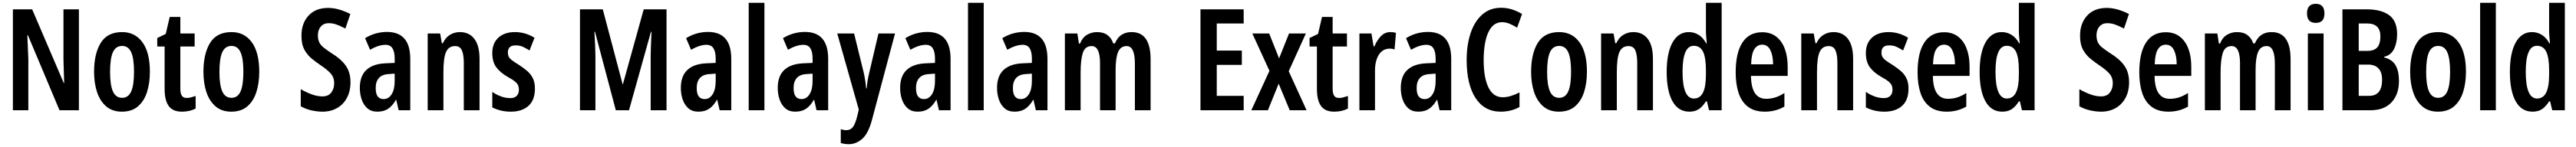

<svg xmlns="http://www.w3.org/2000/svg" viewBox="-20 -780 18186 1040"><path d="M537 0H400L177 -531H173Q176 -473 177 -434.5Q178 -396 180 -362V0H71V-714H207L430 -193H433Q431 -253 430 -289Q429 -325 428 -360V-714H537Z M1038 -272Q1038 -193 1018 -129.5Q998 -66 954.5 -28Q911 10 840 10Q773 10 729.5 -27.5Q686 -65 665 -128.5Q644 -192 644 -272Q644 -400 691 -476.5Q738 -553 842 -553Q933 -553 985.5 -481Q1038 -409 1038 -272ZM757 -271Q757 -179 777 -133.5Q797 -88 842 -88Q886 -88 906 -133Q926 -178 926 -272Q926 -366 906 -410.5Q886 -455 842 -455Q797 -455 777 -410.5Q757 -366 757 -271Z M1299 -87Q1313 -87 1328 -91Q1343 -95 1361 -101V-12Q1319 10 1264 10Q1200 10 1171 -30Q1142 -70 1142 -151V-451H1090V-511L1150 -540L1178 -660H1253V-543H1354V-451H1253V-153Q1253 -120 1263 -103.5Q1273 -87 1299 -87Z M1810 -272Q1810 -193 1790 -129.5Q1770 -66 1726.5 -28Q1683 10 1612 10Q1545 10 1501.5 -27.5Q1458 -65 1437 -128.5Q1416 -192 1416 -272Q1416 -400 1463 -476.5Q1510 -553 1614 -553Q1705 -553 1757.5 -481Q1810 -409 1810 -272ZM1529 -271Q1529 -179 1549 -133.5Q1569 -88 1614 -88Q1658 -88 1678 -133Q1698 -178 1698 -272Q1698 -366 1678 -410.5Q1658 -455 1614 -455Q1569 -455 1549 -410.5Q1529 -366 1529 -271Z M2454 -198Q2454 -134 2428.5 -87Q2403 -40 2358.5 -15Q2314 10 2257 10Q2220 10 2179.5 1Q2139 -8 2103 -28V-149Q2141 -127 2180.5 -112.5Q2220 -98 2256 -98Q2298 -98 2318.5 -125.5Q2339 -153 2339 -191Q2339 -233 2313.5 -261Q2288 -289 2241 -320Q2213 -339 2182 -364Q2151 -389 2129.5 -427Q2108 -465 2108 -525Q2107 -613 2157 -668.5Q2207 -724 2297 -724Q2368 -724 2453 -681L2418 -578Q2380 -598 2353.5 -607Q2327 -616 2300 -616Q2265 -616 2244.5 -592Q2224 -568 2224 -531Q2224 -501 2233.5 -481Q2243 -461 2264 -444Q2285 -427 2320 -404Q2386 -364 2420 -316.5Q2454 -269 2454 -198Z M2712 -554Q2876 -554 2876 -363V0H2794L2777 -74H2775Q2751 -32 2720.5 -11Q2690 10 2644 10Q2600 10 2573 -14Q2546 -38 2533 -76Q2520 -114 2520 -158Q2520 -242 2566 -285Q2612 -328 2699 -332L2766 -335V-366Q2766 -413 2750.5 -438Q2735 -463 2701 -463Q2654 -463 2592 -428L2557 -510Q2629 -554 2712 -554ZM2725 -256Q2678 -254 2655 -228.5Q2632 -203 2632 -158Q2632 -116 2646.5 -97.5Q2661 -79 2688 -79Q2723 -79 2744.5 -113Q2766 -147 2766 -207V-259Z M3226 -553Q3292 -553 3328.5 -505Q3365 -457 3365 -363V0H3254V-333Q3254 -393 3240.5 -423.5Q3227 -454 3193 -454Q3147 -454 3128.5 -412Q3110 -370 3110 -270V0H2999V-543H3087L3099 -474H3106Q3124 -514 3156 -533.5Q3188 -553 3226 -553Z M3756 -154Q3756 -71 3710 -30.5Q3664 10 3586 10Q3548 10 3515.5 2Q3483 -6 3455 -20V-130Q3480 -112 3513.5 -99Q3547 -86 3583 -86Q3612 -86 3627.5 -102Q3643 -118 3643 -146Q3643 -161 3638 -174.5Q3633 -188 3616 -202.5Q3599 -217 3564 -236Q3510 -267 3482.5 -305Q3455 -343 3455 -405Q3455 -474 3498 -513.5Q3541 -553 3615 -553Q3688 -553 3753 -513L3718 -423Q3694 -438 3672 -448.5Q3650 -459 3619 -459Q3565 -459 3565 -408Q3565 -392 3570.5 -380Q3576 -368 3593 -354.5Q3610 -341 3643 -321Q3674 -301 3700 -279Q3726 -257 3741 -227Q3756 -197 3756 -154Z M4327 0 4180 -555H4176Q4179 -506 4181 -458.5Q4183 -411 4183 -386V0H4074V-714H4235L4375 -184H4377L4524 -714H4685V0H4573V-387Q4573 -415 4575 -461.5Q4577 -508 4579 -555H4575L4420 0Z M4978 -554Q5142 -554 5142 -363V0H5060L5043 -74H5041Q5017 -32 4986.5 -11Q4956 10 4910 10Q4866 10 4839 -14Q4812 -38 4799 -76Q4786 -114 4786 -158Q4786 -242 4832 -285Q4878 -328 4965 -332L5032 -335V-366Q5032 -413 5016.5 -438Q5001 -463 4967 -463Q4920 -463 4858 -428L4823 -510Q4895 -554 4978 -554ZM4991 -256Q4944 -254 4921 -228.5Q4898 -203 4898 -158Q4898 -116 4912.5 -97.5Q4927 -79 4954 -79Q4989 -79 5010.5 -113Q5032 -147 5032 -207V-259Z M5376 0H5265V-760H5376Z M5662 -554Q5826 -554 5826 -363V0H5744L5727 -74H5725Q5701 -32 5670.5 -11Q5640 10 5594 10Q5550 10 5523 -14Q5496 -38 5483 -76Q5470 -114 5470 -158Q5470 -242 5516 -285Q5562 -328 5649 -332L5716 -335V-366Q5716 -413 5700.5 -438Q5685 -463 5651 -463Q5604 -463 5542 -428L5507 -510Q5579 -554 5662 -554ZM5675 -256Q5628 -254 5605 -228.5Q5582 -203 5582 -158Q5582 -116 5596.5 -97.5Q5611 -79 5638 -79Q5673 -79 5694.5 -113Q5716 -147 5716 -207V-259Z M5890 -543H6009L6077 -266Q6089 -212 6094 -155H6098Q6100 -181 6104 -207Q6108 -233 6116 -266L6181 -543H6298L6133 76Q6108 166 6065.5 203Q6023 240 5972 240Q5957 240 5943 238Q5929 236 5915 232V134Q5936 141 5954 141Q5983 141 6000 119.5Q6017 98 6032 39L6042 -5Z M6526 -554Q6690 -554 6690 -363V0H6608L6591 -74H6589Q6565 -32 6534.5 -11Q6504 10 6458 10Q6414 10 6387 -14Q6360 -38 6347 -76Q6334 -114 6334 -158Q6334 -242 6380 -285Q6426 -328 6513 -332L6580 -335V-366Q6580 -413 6564.5 -438Q6549 -463 6515 -463Q6468 -463 6406 -428L6371 -510Q6443 -554 6526 -554ZM6539 -256Q6492 -254 6469 -228.5Q6446 -203 6446 -158Q6446 -116 6460.5 -97.5Q6475 -79 6502 -79Q6537 -79 6558.5 -113Q6580 -147 6580 -207V-259Z M6924 0H6813V-760H6924Z M7210 -554Q7374 -554 7374 -363V0H7292L7275 -74H7273Q7249 -32 7218.5 -11Q7188 10 7142 10Q7098 10 7071 -14Q7044 -38 7031 -76Q7018 -114 7018 -158Q7018 -242 7064 -285Q7110 -328 7197 -332L7264 -335V-366Q7264 -413 7248.5 -438Q7233 -463 7199 -463Q7152 -463 7090 -428L7055 -510Q7127 -554 7210 -554ZM7223 -256Q7176 -254 7153 -228.5Q7130 -203 7130 -158Q7130 -116 7144.5 -97.5Q7159 -79 7186 -79Q7221 -79 7242.5 -113Q7264 -147 7264 -207V-259Z M7968 -553Q8102 -553 8102 -360V0H7991V-331Q7991 -454 7933 -454Q7890 -454 7872.5 -412Q7855 -370 7855 -285V0H7745V-333Q7745 -454 7686 -454Q7639 -454 7623.5 -405.5Q7608 -357 7608 -269V0H7497V-543H7585L7596 -472H7604Q7621 -515 7653.5 -534Q7686 -553 7724 -553Q7770 -553 7798.5 -531Q7827 -509 7838 -473H7850Q7868 -515 7897.5 -534Q7927 -553 7968 -553Z M8759 0H8454V-714H8759V-614H8569V-422H8746V-321H8569V-102H8759Z M8941 -279 8820 -543H8939L9009 -367L9079 -543H9198L9077 -276L9203 0H9084L9006 -188L8930 0H8813Z M9433 -87Q9447 -87 9462 -91Q9477 -95 9495 -101V-12Q9453 10 9398 10Q9334 10 9305 -30Q9276 -70 9276 -151V-451H9224V-511L9284 -540L9312 -660H9387V-543H9488V-451H9387V-153Q9387 -120 9397 -103.5Q9407 -87 9433 -87Z M9795 -553Q9803 -553 9812.5 -552Q9822 -551 9834 -547L9824 -430Q9817 -433 9807.5 -434.5Q9798 -436 9792 -436Q9740 -436 9713 -392.5Q9686 -349 9686 -280V0H9576V-543H9661L9676 -452H9682Q9699 -494 9727 -523.5Q9755 -553 9795 -553Z M10060 -554Q10224 -554 10224 -363V0H10142L10125 -74H10123Q10099 -32 10068.5 -11Q10038 10 9992 10Q9948 10 9921 -14Q9894 -38 9881 -76Q9868 -114 9868 -158Q9868 -242 9914 -285Q9960 -328 10047 -332L10114 -335V-366Q10114 -413 10098.5 -438Q10083 -463 10049 -463Q10002 -463 9940 -428L9905 -510Q9977 -554 10060 -554ZM10073 -256Q10026 -254 10003 -228.5Q9980 -203 9980 -158Q9980 -116 9994.5 -97.5Q10009 -79 10036 -79Q10071 -79 10092.5 -113Q10114 -147 10114 -207V-259Z M10584 -623Q10537 -623 10508 -587Q10479 -551 10466 -490.5Q10453 -430 10453 -356Q10453 -230 10487 -161Q10521 -92 10587 -92Q10616 -92 10645 -101Q10674 -110 10706 -126V-23Q10647 10 10573 10Q10459 10 10396 -86Q10333 -182 10333 -357Q10333 -461 10360.5 -544.5Q10388 -628 10442.5 -676.5Q10497 -725 10576 -725Q10616 -725 10652.5 -713.5Q10689 -702 10724 -681L10689 -584Q10663 -601 10636 -612Q10609 -623 10584 -623Z M11182 -272Q11182 -193 11162 -129.5Q11142 -66 11098.5 -28Q11055 10 10984 10Q10917 10 10873.5 -27.5Q10830 -65 10809 -128.5Q10788 -192 10788 -272Q10788 -400 10835 -476.5Q10882 -553 10986 -553Q11077 -553 11129.5 -481Q11182 -409 11182 -272ZM10901 -271Q10901 -179 10921 -133.5Q10941 -88 10986 -88Q11030 -88 11050 -133Q11070 -178 11070 -272Q11070 -366 11050 -410.5Q11030 -455 10986 -455Q10941 -455 10921 -410.5Q10901 -366 10901 -271Z M11509 -553Q11575 -553 11611.5 -505Q11648 -457 11648 -363V0H11537V-333Q11537 -393 11523.5 -423.5Q11510 -454 11476 -454Q11430 -454 11411.5 -412Q11393 -370 11393 -270V0H11282V-543H11370L11382 -474H11389Q11407 -514 11439 -533.5Q11471 -553 11509 -553Z M11905 10Q11827 10 11786 -63.5Q11745 -137 11745 -271Q11745 -405 11786 -479Q11827 -553 11901 -553Q11939 -553 11971 -533Q12003 -513 12024 -473H12028Q12026 -500 12024 -520Q12022 -540 12022 -559V-760H12133V0H12044L12029 -63H12022Q11999 -26 11972 -8Q11945 10 11905 10ZM11937 -83Q11980 -83 12001 -124.5Q12022 -166 12022 -252V-283Q12022 -373 12001.5 -414.5Q11981 -456 11936 -456Q11896 -456 11876.5 -409.5Q11857 -363 11857 -273Q11857 -83 11937 -83Z M12419 -552Q12478 -552 12518 -521Q12558 -490 12578.5 -435.5Q12599 -381 12599 -310V-243H12340Q12342 -81 12447 -81Q12480 -81 12511 -90.5Q12542 -100 12576 -122V-26Q12545 -8 12510.5 1Q12476 10 12438 10Q12364 10 12318.5 -25Q12273 -60 12252.5 -122.5Q12232 -185 12232 -268Q12232 -406 12279.5 -479Q12327 -552 12419 -552ZM12419 -464Q12384 -464 12363.5 -431.5Q12343 -399 12341 -325H12496Q12496 -386 12477 -425Q12458 -464 12419 -464Z M12922 -553Q12988 -553 13024.5 -505Q13061 -457 13061 -363V0H12950V-333Q12950 -393 12936.5 -423.5Q12923 -454 12889 -454Q12843 -454 12824.5 -412Q12806 -370 12806 -270V0H12695V-543H12783L12795 -474H12802Q12820 -514 12852 -533.5Q12884 -553 12922 -553Z M13452 -154Q13452 -71 13406 -30.5Q13360 10 13282 10Q13244 10 13211.5 2Q13179 -6 13151 -20V-130Q13176 -112 13209.5 -99Q13243 -86 13279 -86Q13308 -86 13323.5 -102Q13339 -118 13339 -146Q13339 -161 13334 -174.5Q13329 -188 13312 -202.5Q13295 -217 13260 -236Q13206 -267 13178.5 -305Q13151 -343 13151 -405Q13151 -474 13194 -513.5Q13237 -553 13311 -553Q13384 -553 13449 -513L13414 -423Q13390 -438 13368 -448.5Q13346 -459 13315 -459Q13261 -459 13261 -408Q13261 -392 13266.5 -380Q13272 -368 13289 -354.5Q13306 -341 13339 -321Q13370 -301 13396 -279Q13422 -257 13437 -227Q13452 -197 13452 -154Z M13703 -552Q13762 -552 13802 -521Q13842 -490 13862.5 -435.5Q13883 -381 13883 -310V-243H13624Q13626 -81 13731 -81Q13764 -81 13795 -90.5Q13826 -100 13860 -122V-26Q13829 -8 13794.5 1Q13760 10 13722 10Q13648 10 13602.5 -25Q13557 -60 13536.5 -122.5Q13516 -185 13516 -268Q13516 -406 13563.5 -479Q13611 -552 13703 -552ZM13703 -464Q13668 -464 13647.5 -431.5Q13627 -399 13625 -325H13780Q13780 -386 13761 -425Q13742 -464 13703 -464Z M14114 10Q14036 10 13995 -63.5Q13954 -137 13954 -271Q13954 -405 13995 -479Q14036 -553 14110 -553Q14148 -553 14180 -533Q14212 -513 14233 -473H14237Q14235 -500 14233 -520Q14231 -540 14231 -559V-760H14342V0H14253L14238 -63H14231Q14208 -26 14181 -8Q14154 10 14114 10ZM14146 -83Q14189 -83 14210 -124.5Q14231 -166 14231 -252V-283Q14231 -373 14210.5 -414.5Q14190 -456 14145 -456Q14105 -456 14085.5 -409.5Q14066 -363 14066 -273Q14066 -83 14146 -83Z M15009 -198Q15009 -134 14983.5 -87Q14958 -40 14913.5 -15Q14869 10 14812 10Q14775 10 14734.5 1Q14694 -8 14658 -28V-149Q14696 -127 14735.5 -112.5Q14775 -98 14811 -98Q14853 -98 14873.5 -125.5Q14894 -153 14894 -191Q14894 -233 14868.5 -261Q14843 -289 14796 -320Q14768 -339 14737 -364Q14706 -389 14684.5 -427Q14663 -465 14663 -525Q14662 -613 14712 -668.5Q14762 -724 14852 -724Q14923 -724 15008 -681L14973 -578Q14935 -598 14908.5 -607Q14882 -616 14855 -616Q14820 -616 14799.5 -592Q14779 -568 14779 -531Q14779 -501 14788.5 -481Q14798 -461 14819 -444Q14840 -427 14875 -404Q14941 -364 14975 -316.5Q15009 -269 15009 -198Z M15268 -552Q15327 -552 15367 -521Q15407 -490 15427.5 -435.5Q15448 -381 15448 -310V-243H15189Q15191 -81 15296 -81Q15329 -81 15360 -90.5Q15391 -100 15425 -122V-26Q15394 -8 15359.5 1Q15325 10 15287 10Q15213 10 15167.5 -25Q15122 -60 15101.5 -122.5Q15081 -185 15081 -268Q15081 -406 15128.5 -479Q15176 -552 15268 -552ZM15268 -464Q15233 -464 15212.5 -431.5Q15192 -399 15190 -325H15345Q15345 -386 15326 -425Q15307 -464 15268 -464Z M16015 -553Q16149 -553 16149 -360V0H16038V-331Q16038 -454 15980 -454Q15937 -454 15919.5 -412Q15902 -370 15902 -285V0H15792V-333Q15792 -454 15733 -454Q15686 -454 15670.5 -405.5Q15655 -357 15655 -269V0H15544V-543H15632L15643 -472H15651Q15668 -515 15700.5 -534Q15733 -553 15771 -553Q15817 -553 15845.5 -531Q15874 -509 15885 -473H15897Q15915 -515 15944.5 -534Q15974 -553 16015 -553Z M16327 -753Q16388 -753 16388 -685Q16388 -618 16327 -618Q16265 -618 16265 -685Q16265 -753 16327 -753ZM16382 -543V0H16271V-543Z M16686 -714Q16788 -714 16844.5 -673Q16901 -632 16901 -538Q16901 -477 16879 -433Q16857 -389 16809 -378V-374Q16867 -359 16890.5 -317.5Q16914 -276 16914 -207Q16914 -112 16861.5 -56Q16809 0 16714 0H16515V-714ZM16691 -420Q16739 -420 16761 -445Q16783 -470 16783 -523Q16783 -614 16689 -614H16630V-420ZM16630 -323V-102H16704Q16795 -102 16795 -216Q16795 -269 16769.5 -296Q16744 -323 16697 -323Z M17387 -272Q17387 -193 17367 -129.5Q17347 -66 17303.5 -28Q17260 10 17189 10Q17122 10 17078.5 -27.5Q17035 -65 17014 -128.5Q16993 -192 16993 -272Q16993 -400 17040 -476.5Q17087 -553 17191 -553Q17282 -553 17334.5 -481Q17387 -409 17387 -272ZM17106 -271Q17106 -179 17126 -133.5Q17146 -88 17191 -88Q17235 -88 17255 -133Q17275 -178 17275 -272Q17275 -366 17255 -410.5Q17235 -455 17191 -455Q17146 -455 17126 -410.5Q17106 -366 17106 -271Z M17598 0H17487V-760H17598Z M17857 10Q17779 10 17738 -63.5Q17697 -137 17697 -271Q17697 -405 17738 -479Q17779 -553 17853 -553Q17891 -553 17923 -533Q17955 -513 17976 -473H17980Q17978 -500 17976 -520Q17974 -540 17974 -559V-760H18085V0H17996L17981 -63H17974Q17951 -26 17924 -8Q17897 10 17857 10ZM17889 -83Q17932 -83 17953 -124.5Q17974 -166 17974 -252V-283Q17974 -373 17953.5 -414.5Q17933 -456 17888 -456Q17848 -456 17828.5 -409.5Q17809 -363 17809 -273Q17809 -83 17889 -83Z"/></svg>

Font: Noto Sans Malayalam ExtraCondensed SemiBold
Style: Regular
Weight: 600
Width: 2
Designer: Jelle Bosma - Monotype Design Team
Foundry: Monotype Imaging Inc.
Version: Version 2.104; ttfautohint (v1.8.4.7-5d5b)